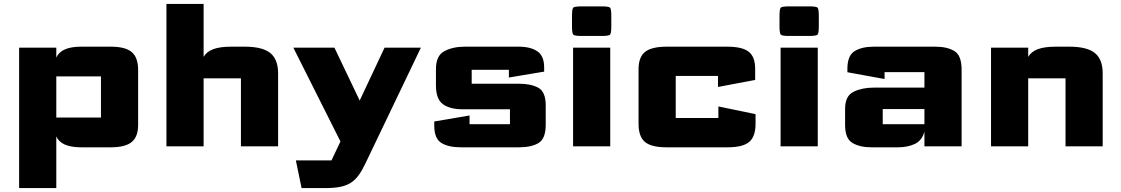

<svg xmlns="http://www.w3.org/2000/svg" viewBox="-20 -750 5744 984"><path d="M78 214V-505.8H268.5V-455.3Q281.6 -483.5 313.3 -497.2Q345 -510.8 396.6 -510.8H547.8Q622.6 -510.8 655.2 -483Q687.9 -455.3 687.9 -391.7V-109Q687.9 -49.2 654.9 -22.1Q621.9 5 547.8 5H396.6Q345 5 313.4 -8.6Q281.8 -22.2 268.5 -50.5V214ZM268.5 -147.5H497.4Q497.4 -147.5 497.4 -147.5Q497.4 -147.5 497.4 -147.5V-358.3Q497.4 -358.3 497.4 -358.3Q497.4 -358.3 497.4 -358.3H268.5Z M833 0V-729.8H1023.5V-458.8Q1038.9 -485 1072.7 -497.9Q1106.4 -510.8 1165.4 -510.8H1234.3Q1324.6 -510.8 1365 -478.4Q1405.3 -446 1405.3 -373.7V0H1214.8V-348.7Q1214.8 -348.7 1214.8 -348.7Q1214.8 -348.7 1214.8 -348.7H1023.5V0Z M1525.6 214 1496.3 72.1H1678.9Q1678.9 72.1 1678.9 72.1Q1678.9 72.1 1678.9 72.1L1724.8 -25L1483.3 -505.8H1693.9L1823.4 -234.7L1950.9 -505.8H2137.1L1853.4 86.3Q1835.9 123.3 1818.1 148Q1800.3 172.6 1777 187.3Q1753.7 201.9 1721.9 208Q1690.1 214 1644.7 214Z M2205.6 -127.4 2386.4 -158.2V-113.4Q2386.4 -113.4 2386.4 -113.4Q2386.4 -113.4 2386.4 -113.4H2593.5Q2593.5 -113.4 2593.5 -113.4Q2593.5 -113.4 2593.5 -113.4V-189.9Q2593.5 -189.9 2593.5 -189.9Q2593.5 -189.9 2593.5 -189.9H2351.1Q2286.4 -189.9 2250.3 -215.8Q2214.2 -241.7 2214.2 -312.6V-395.9Q2214.2 -464.9 2257.5 -487.8Q2300.7 -510.8 2362.2 -510.8H2638.1Q2698.7 -510.8 2733.7 -487.2Q2768.8 -463.7 2768.8 -404.1V-382.9L2588 -352.7V-392.4Q2588 -392.4 2588 -392.4Q2588 -392.4 2588 -392.4H2397.4Q2397.4 -392.4 2397.4 -392.4Q2397.4 -392.4 2397.4 -392.4V-320.9Q2397.4 -320.9 2397.4 -320.9Q2397.4 -320.9 2397.4 -320.9H2638.9Q2701.1 -320.9 2738.9 -300.3Q2776.8 -279.6 2776.8 -209.4V-111Q2776.8 -39.5 2740.4 -17.3Q2704.1 5 2638.9 5H2342.5Q2277.8 5 2241.7 -17.6Q2205.6 -40.2 2205.6 -106.2Z M2917 0V-505.8H3107.5V0ZM2911.5 -615.5V-668.5Q2911.5 -704.6 2918.1 -711Q2924.8 -717.3 2961.3 -717.3H3063.1Q3099.6 -717.3 3106.3 -711Q3112.9 -704.6 3112.9 -668.5V-615.5Q3112.9 -578.9 3106.3 -572.3Q3099.6 -565.7 3063.1 -565.7H2961.3Q2924.8 -565.7 2918.1 -572.3Q2911.5 -578.9 2911.5 -615.5Z M3252.6 -115.5V-395.3Q3252.6 -457.6 3286.2 -484.2Q3319.8 -510.8 3397.5 -510.8H3706.3Q3784.7 -510.8 3817.6 -484.5Q3850.5 -458.2 3850.2 -396.3V-340.4L3659.7 -304.3V-360.7Q3659.7 -360.7 3659.7 -360.7Q3659.7 -360.7 3659.7 -360.7H3443.1Q3443.1 -360.7 3443.1 -360.7Q3443.1 -360.7 3443.1 -360.7V-145.1Q3443.1 -145.1 3443.1 -145.1Q3443.1 -145.1 3443.1 -145.1H3661.7Q3661.7 -145.1 3661.7 -145.1Q3661.7 -145.1 3661.7 -145.1V-204.5L3852.2 -165V-115.5Q3852.2 -50.2 3819.6 -22.6Q3787 5 3707.8 5H3397Q3317.8 5 3285.2 -22.6Q3252.6 -50.2 3252.6 -115.5Z M3980.5 0V-505.8H4171V0ZM3975 -615.5V-668.5Q3975 -704.6 3981.6 -711Q3988.3 -717.3 4024.8 -717.3H4126.6Q4163.1 -717.3 4169.8 -711Q4176.4 -704.6 4176.4 -668.5V-615.5Q4176.4 -578.9 4169.8 -572.3Q4163.1 -565.7 4126.6 -565.7H4024.8Q3988.3 -565.7 3981.6 -572.3Q3975 -578.9 3975 -615.5Z M4446.1 5Q4386.2 5 4348.6 -17.6Q4311.1 -40.2 4311.1 -109V-191.9Q4311.1 -258.9 4354.9 -279.9Q4398.6 -300.9 4456.5 -300.9H4717.7V-380.4Q4717.7 -380.4 4717.7 -380.4Q4717.7 -380.4 4717.7 -380.4H4513.4Q4513.4 -380.4 4513.4 -380.4Q4513.4 -380.4 4513.4 -380.4V-345L4322.9 -379.8V-397.4Q4322.9 -465.4 4360.2 -488.1Q4397.4 -510.8 4458 -510.8H4773.1Q4833.7 -510.8 4870.9 -488.6Q4908.2 -466.3 4908.2 -393.5V0H4717.7V-75Q4704.7 -29 4667.8 -12Q4631 5 4581.9 5ZM4504 -113.4Q4504 -113.4 4504 -113.4Q4504 -113.4 4504 -113.4H4717.7V-191.2H4504Q4504 -191.2 4504 -191.2Q4504 -191.2 4504 -191.2Z M5059 0V-505.8H5249.5V-458.8Q5264.9 -485 5298.7 -497.9Q5332.4 -510.8 5391.4 -510.8H5460.3Q5550.6 -510.8 5591 -478.4Q5631.3 -446 5631.3 -373.7V0H5440.8V-348.7Q5440.8 -348.7 5440.8 -348.7Q5440.8 -348.7 5440.8 -348.7H5249.5V0Z"/></svg>

Font: Science Gothic
Style: Regular
Weight: 400
Designer: Thomas Phinney, Vassil Kateliev, Brandon Buerkle
Foundry: Font Detective LLC
Version: Version 1.018